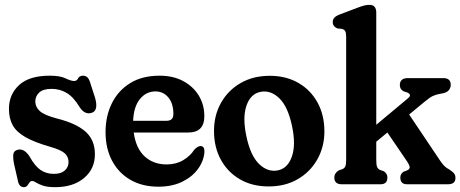

<svg xmlns="http://www.w3.org/2000/svg" viewBox="-20 -762 1904 794"><path d="M203 -43Q232.5 -43 248 -57Q263.5 -71 263.5 -92Q263.5 -112.5 248.8 -127Q234 -141.5 189 -154.5Q122.5 -173.5 85 -195Q47.5 -216.5 32.2 -244.8Q17 -273 17 -312Q17 -371.5 59 -410.2Q101 -449 185.5 -449Q228.5 -449 251 -438Q273.5 -427 287 -427Q297.5 -427 303 -438Q308.5 -449 323.5 -449Q333.5 -449 341 -442.5Q348.5 -436 354 -417L373.5 -356.5Q387 -307 362 -296.5Q332.5 -284.5 310 -318Q284.5 -360.5 256 -377.5Q227.5 -394.5 193.5 -394.5Q158 -394.5 142 -379.2Q126 -364 126 -342.5Q126 -319.5 144.8 -302.5Q163.5 -285.5 217 -271.5Q295 -252 333.8 -217.5Q372.5 -183 372.5 -124Q372.5 -63.5 327.5 -25.8Q282.5 12 208.5 12Q176 12 157.2 5.5Q138.5 -1 129 -7.2Q119.5 -13.5 113.5 -13.5Q106 -13.5 102 -7.2Q98 -1 93 5.5Q88 12 78.5 12Q58.5 12 53.5 -16.5L38 -84.5Q33 -111 35.2 -124.8Q37.5 -138.5 52.5 -142.5Q79.5 -150 102.5 -114.5Q124 -75.5 147.5 -59.2Q171 -43 203 -43Z M825 -281.5Q825 -214 758.5 -214H533Q542 -148.5 578.2 -115.2Q614.5 -82 669 -82Q708 -82 737.5 -99.5Q767 -117 783.5 -143Q798 -158 809 -158Q826 -158 825.5 -134.5Q823 -97 799.2 -64Q775.5 -31 733.8 -10.5Q692 10 635 10Q568 10 519 -18.5Q470 -47 443.2 -97.8Q416.5 -148.5 416.5 -215.5Q416.5 -282.5 442.8 -335.2Q469 -388 518.8 -418.5Q568.5 -449 640 -449Q696 -449 737.5 -426.8Q779 -404.5 802 -366.8Q825 -329 825 -281.5ZM623 -384Q584.5 -384 558.8 -352.5Q533 -321 530.5 -262.5H669Q697 -262.5 697 -290.5Q697 -334.5 676 -359.2Q655 -384 623 -384Z M1095.5 -448.5Q1163 -448.5 1213.8 -419.2Q1264.5 -390 1293 -338.2Q1321.5 -286.5 1321.5 -218.5Q1321.5 -154.5 1292.2 -102.8Q1263 -51 1211.2 -21Q1159.5 9 1091 9Q1023.5 9 972.8 -20.2Q922 -49.5 893.5 -101.2Q865 -153 865 -221Q865 -285 894 -336.8Q923 -388.5 975 -418.5Q1027 -448.5 1095.5 -448.5ZM1129.5 -57.5Q1170 -66 1187 -114.5Q1204 -163 1188 -239Q1171.5 -320 1135.5 -355.2Q1099.5 -390.5 1056.5 -382Q1016 -373.5 999.2 -325Q982.5 -276.5 998.5 -200.5Q1015 -119.5 1051 -84.2Q1087 -49 1129.5 -57.5Z M1393 0Q1362.5 0 1362.5 -28Q1362.5 -46 1381 -57.5L1394.5 -62Q1404 -65.5 1407.8 -73.5Q1411.5 -81.5 1411.5 -100.5V-609.5Q1411.5 -626 1407.8 -632.8Q1404 -639.5 1394.5 -642.5L1375 -644.5Q1356 -653 1356 -670.5Q1356 -680.5 1362 -688Q1368 -695.5 1384.5 -702L1457 -729.5Q1476.5 -737 1487.5 -739.5Q1498.5 -742 1507.5 -742Q1536 -742 1536 -710V-246L1666.5 -355Q1685 -370 1665 -379L1648 -385Q1633.5 -393.5 1633.5 -410Q1633.5 -439 1666.5 -439H1813.5Q1844 -439 1844 -411Q1844 -398.5 1835.2 -388Q1826.5 -377.5 1799.5 -374Q1783 -371 1770 -365Q1757 -359 1735.5 -341L1672 -288.5L1801.5 -95.5Q1812 -80.5 1819.8 -73.5Q1827.5 -66.5 1837.5 -61.5Q1853 -51.5 1858.2 -44Q1863.5 -36.5 1863.5 -26.5Q1863.5 0 1833 0H1663Q1635.5 0 1635.5 -28Q1635.5 -43 1649 -52L1663 -57Q1675 -62.5 1674.2 -71.2Q1673.5 -80 1659 -101L1582 -214L1536 -176V-100.5Q1536 -80 1539.5 -71.5Q1543 -63 1552.5 -59L1567 -54Q1582 -44.5 1582 -28Q1582 0 1554 0Z"/></svg>

Font: Fraunces 144pt S100 SemiBold
Style: Regular
Weight: 600
Version: Version 1.000; ttfautohint (v1.8.3)